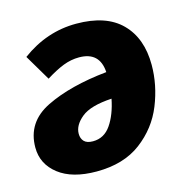

<svg xmlns="http://www.w3.org/2000/svg" viewBox="-89 -635 715 739"><g transform="rotate(-15 268.5 -266.0)"><path d="M518 -323Q518 -243 486.5 -164.5Q455 -86 385.5 -33.5Q316 19 208 19Q111 19 57 -23Q3 -65 3 -131Q3 -232 99 -279Q195 -326 342 -341Q337 -423 255 -423Q223 -423 192 -411Q161 -399 121 -374L60 -477Q160 -551 278 -551Q397 -551 457.5 -490Q518 -429 518 -323ZM335 -237Q250 -232 214 -202.5Q178 -173 178 -139Q178 -120 189 -108.5Q200 -97 224 -97Q269 -97 296 -136.5Q323 -176 335 -237Z"/></g></svg>

Font: Trujillo ExtraBold
Style: Italic
Weight: 800
Italic angle: -8°
Designer: Fira Sans original fonts by bBox Type GmbH, Carrois Corporate GbR, & Edenspiekermann AG / Changes by Cristiano Sobral
Foundry: Fira Sans original fonts by bBox Type GmbH, Carrois Corporate GbR, & Edenspiekermann AG / Changes by Cristiano Sobral
Version: Version 4.301;July 28, 2020;FontCreator 13.0.0.2655 64-bit